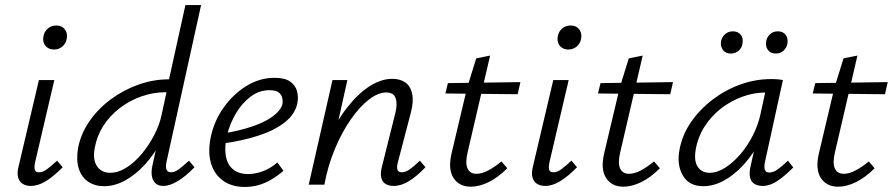

<svg xmlns="http://www.w3.org/2000/svg" viewBox="-20 -731 3534 760"><path d="M102 5Q83 5 69.5 -3.5Q56 -12 51.5 -29.5Q47 -47 54 -74L134 -414H195L119 -89Q115 -71 117.5 -60Q120 -49 135 -49Q150 -49 166.5 -61.5Q183 -74 206 -95L228 -69Q194 -34 162.5 -14.5Q131 5 102 5ZM194 -535Q179 -535 168.5 -542Q158 -549 153.5 -561Q149 -573 152 -587Q155 -606 169 -618Q183 -630 203 -630Q218 -630 228 -623Q238 -616 242.5 -604Q247 -592 244 -577Q241 -559 227 -547Q213 -535 194 -535Z M392 6Q356 6 329.5 -11.5Q303 -29 292 -63Q281 -97 289 -145Q300 -202 334 -251Q368 -300 417.5 -337Q467 -374 526.5 -395.5Q586 -417 649 -417L714 -711H776L639 -90Q635 -71 639 -60Q643 -49 657 -49Q672 -49 688.5 -61.5Q705 -74 728 -95L750 -69Q715 -33 683.5 -14Q652 5 627 5Q607 5 595.5 -5.5Q584 -16 581 -35Q578 -54 584 -79L620 -243L657 -277Q643 -220 616 -169Q589 -118 552.5 -78.5Q516 -39 475 -16.5Q434 6 392 6ZM416 -47Q448 -47 481 -68Q514 -89 542 -123Q570 -157 591 -197.5Q612 -238 620 -278L644 -389L673 -366H638Q586 -366 538.5 -349Q491 -332 452.5 -302Q414 -272 388.5 -232Q363 -192 355 -145Q349 -115 355 -93Q361 -71 377 -59Q393 -47 416 -47Z M949 9Q897 9 862 -16.5Q827 -42 814.5 -87Q802 -132 815 -192Q829 -255 866.5 -307Q904 -359 956 -391Q1008 -423 1067 -423Q1107 -423 1128 -408.5Q1149 -394 1155.5 -371Q1162 -348 1157 -322Q1148 -279 1107.5 -247Q1067 -215 1004 -194.5Q941 -174 863 -163L865 -203Q931 -214 981.5 -231.5Q1032 -249 1062 -272Q1092 -295 1098 -319Q1100 -329 1097.5 -342Q1095 -355 1084 -364.5Q1073 -374 1046 -374Q1006 -374 972 -348.5Q938 -323 914 -282.5Q890 -242 879 -197Q868 -151 873.5 -116Q879 -81 901.5 -61.5Q924 -42 963 -42Q988 -42 1018.5 -52.5Q1049 -63 1078 -88L1102 -55Q1079 -35 1053.5 -20Q1028 -5 1002 2Q976 9 949 9Z M1538 5Q1519 5 1506 -3Q1493 -11 1489 -28.5Q1485 -46 1492 -72L1545 -284Q1554 -320 1546 -342.5Q1538 -365 1509 -365Q1477 -365 1440.5 -337Q1404 -309 1369 -259Q1334 -209 1306 -142.5Q1278 -76 1264 0H1219Q1242 -97 1277 -174.5Q1312 -252 1355 -306.5Q1398 -361 1443.5 -390Q1489 -419 1533 -419Q1564 -419 1584.5 -404.5Q1605 -390 1611.5 -359.5Q1618 -329 1606 -284L1555 -89Q1550 -71 1553 -60Q1556 -49 1570 -49Q1586 -49 1603 -61.5Q1620 -74 1642 -95L1664 -69Q1631 -34 1599.5 -14.5Q1568 5 1538 5ZM1202 0 1296 -414H1355L1263 0Z M1844 8Q1798 8 1775.5 -26Q1753 -60 1767 -122L1829 -384L1865 -500L1920 -511L1831 -128Q1821 -86 1830.5 -64.5Q1840 -43 1866 -43Q1887 -43 1912 -56Q1937 -69 1965 -92L1988 -65Q1951 -28 1914 -10Q1877 8 1844 8ZM1743 -361 1753 -402 2040 -406 2029 -358Z M2138 5Q2119 5 2105.5 -3.5Q2092 -12 2087.5 -29.5Q2083 -47 2090 -74L2170 -414H2231L2155 -89Q2151 -71 2153.5 -60Q2156 -49 2171 -49Q2186 -49 2202.5 -61.5Q2219 -74 2242 -95L2264 -69Q2230 -34 2198.5 -14.5Q2167 5 2138 5ZM2230 -535Q2215 -535 2204.5 -542Q2194 -549 2189.5 -561Q2185 -573 2188 -587Q2191 -606 2205 -618Q2219 -630 2239 -630Q2254 -630 2264 -623Q2274 -616 2278.5 -604Q2283 -592 2280 -577Q2277 -559 2263 -547Q2249 -535 2230 -535Z M2448 8Q2402 8 2379.5 -26Q2357 -60 2371 -122L2433 -384L2469 -500L2524 -511L2435 -128Q2425 -86 2434.5 -64.5Q2444 -43 2470 -43Q2491 -43 2516 -56Q2541 -69 2569 -92L2592 -65Q2555 -28 2518 -10Q2481 8 2448 8ZM2347 -361 2357 -402 2644 -406 2633 -358Z M2764 6Q2707 6 2682.5 -37Q2658 -80 2670 -140Q2681 -198 2715.5 -248Q2750 -298 2800.5 -336.5Q2851 -375 2910.5 -396.5Q2970 -418 3033 -418Q3048 -418 3059 -417Q3070 -416 3079 -414L3008 -90Q2999 -48 3025 -48Q3041 -48 3059 -61Q3077 -74 3099 -95L3120 -68Q3085 -33 3056 -14Q3027 5 2999 5Q2980 5 2966.5 -3Q2953 -11 2949 -28.5Q2945 -46 2951 -73L2989 -243L3026 -277Q3014 -221 2987 -170Q2960 -119 2923.5 -79Q2887 -39 2846 -16.5Q2805 6 2764 6ZM2789 -47Q2819 -47 2851 -67.5Q2883 -88 2911.5 -121.5Q2940 -155 2960.5 -196Q2981 -237 2990 -278L3014 -389L3047 -362Q3040 -364 3031 -364.5Q3022 -365 3013 -365Q2964 -365 2918 -348Q2872 -331 2834 -301.5Q2796 -272 2769.5 -231Q2743 -190 2734 -140Q2726 -94 2742 -70.5Q2758 -47 2789 -47ZM2873 -519Q2852 -519 2841.5 -533.5Q2831 -548 2834 -568Q2838 -585 2850.5 -596Q2863 -607 2881 -607Q2901 -607 2912 -593.5Q2923 -580 2919 -559Q2917 -542 2904 -530.5Q2891 -519 2873 -519ZM3051 -519Q3030 -519 3019.5 -533.5Q3009 -548 3013 -568Q3016 -585 3028.5 -596Q3041 -607 3059 -607Q3079 -607 3089.5 -593.5Q3100 -580 3097 -559Q3094 -542 3081.5 -530.5Q3069 -519 3051 -519Z M3298 8Q3252 8 3229.5 -26Q3207 -60 3221 -122L3283 -384L3319 -500L3374 -511L3285 -128Q3275 -86 3284.5 -64.5Q3294 -43 3320 -43Q3341 -43 3366 -56Q3391 -69 3419 -92L3442 -65Q3405 -28 3368 -10Q3331 8 3298 8ZM3197 -361 3207 -402 3494 -406 3483 -358Z"/></svg>

Font: Ysabeau Office
Style: Italic
Weight: 400
Italic angle: -12°
Designer: Christian Thalmann (Catharsis Fonts)
Version: Version 2.001;gftools[0.9.30]; featfreeze: tnum,lnum,ss02